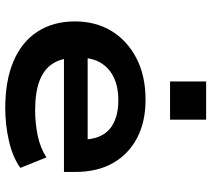

<svg xmlns="http://www.w3.org/2000/svg" viewBox="-56 -720 786 713"><g transform="rotate(90 336.5 -363.0)"><path d="M381 10Q278 10 206 -21Q134 -52 96.5 -110.5Q59 -169 59 -249Q59 -325 94 -383.5Q129 -442 194.5 -476.5Q260 -511 350 -511Q432 -511 492 -479.5Q552 -448 585 -390Q618 -332 618 -250V-208H171V-296H516L498 -276Q497 -345 459 -377.5Q421 -410 351 -410Q304 -410 269 -394Q234 -378 214 -346.5Q194 -315 194 -268V-253Q194 -201 215 -167.5Q236 -134 279 -117.5Q322 -101 389 -101Q437 -101 483 -110.5Q529 -120 564 -143L603 -46Q562 -17 502 -3.5Q442 10 381 10ZM282 -602V-736H424V-602Z"/></g></svg>

Font: Nunito Sans 7pt SemiExpanded
Style: Bold
Weight: 700
Width: 6
Designer: Vernon Adams
Foundry: Vernon Adams
Version: Version 3.101;gftools[0.9.27]